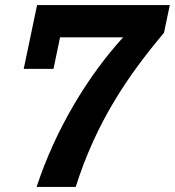

<svg xmlns="http://www.w3.org/2000/svg" viewBox="-20 -741 693 761"><path d="M125 0H280C361 -256 486 -440 630 -611L653 -721H127L74 -468H192L218 -593H468C330 -442 201 -231 125 0Z"/></svg>

Font: Mona Sans
Style: Bold Italic
Weight: 700
Italic angle: -11.7°
Designer: Deni Anggara
Foundry: GitHub
Version: Version 2.000;Glyphs 3.2.3 (3260)